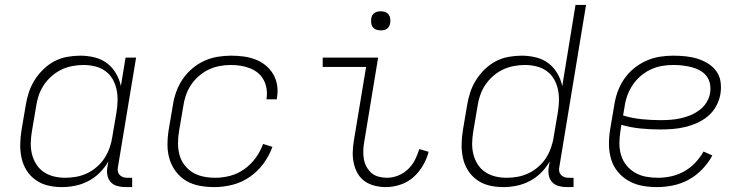

<svg xmlns="http://www.w3.org/2000/svg" viewBox="-20 -755 3040 783"><path d="M232 8Q203 8 175.5 1.5Q148 -5 125.5 -21Q103 -37 88.5 -60Q74 -83 68 -110.5Q62 -138 62.5 -167Q63 -196 68 -226L85 -326Q89 -352 97.5 -378Q106 -404 121 -428Q136 -452 156.5 -472Q177 -492 201.5 -505Q226 -518 253.5 -523Q281 -528 307 -528Q337 -528 365.5 -521Q394 -514 416 -497.5Q438 -481 452.5 -456.5Q467 -432 473 -404L492 -520H535L461 -74Q459 -65 460.5 -56.5Q462 -48 467.5 -42Q473 -36 481 -33Q489 -30 498 -30H519V8H491Q474 8 458 3.5Q442 -1 431.5 -12.5Q421 -24 418 -40.5Q415 -57 418 -74L422 -97Q408 -72 387 -51Q366 -30 340 -16.5Q314 -3 286.5 2.5Q259 8 232 8ZM246 -30Q268 -30 290.5 -34Q313 -38 334.5 -48Q356 -58 375 -74.5Q394 -91 406.5 -110.5Q419 -130 427 -152.5Q435 -175 438 -197L455 -297Q459 -321 459.5 -345Q460 -369 455 -391.5Q450 -414 438.5 -433.5Q427 -453 408.5 -466Q390 -479 367 -484.5Q344 -490 320 -490Q298 -490 274.5 -485.5Q251 -481 229.5 -470.5Q208 -460 189.5 -443.5Q171 -427 158 -407Q145 -387 137.5 -364.5Q130 -342 127 -319L110 -219Q106 -195 105.5 -171.5Q105 -148 110.5 -126Q116 -104 128 -85Q140 -66 158.5 -53.5Q177 -41 199.5 -35.5Q222 -30 246 -30Z M854 8Q824 8 794 2.5Q764 -3 739.5 -17.5Q715 -32 697.5 -55Q680 -78 671.5 -106Q663 -134 663 -164.5Q663 -195 668 -226L685 -326Q689 -353 698.5 -380Q708 -407 724.5 -431.5Q741 -456 764 -475.5Q787 -495 813.5 -507Q840 -519 868 -523.5Q896 -528 923 -528Q949 -528 974.5 -524.5Q1000 -521 1023 -512Q1046 -503 1064.5 -487.5Q1083 -472 1095 -451Q1107 -430 1110.5 -405Q1114 -380 1109 -354V-350H1067V-353Q1070 -373 1067 -393Q1064 -413 1055 -429.5Q1046 -446 1031.5 -458Q1017 -470 998.5 -477Q980 -484 960.5 -487Q941 -490 920 -490Q898 -490 874.5 -485.5Q851 -481 829.5 -470.5Q808 -460 789.5 -443.5Q771 -427 758 -407Q745 -387 737.5 -364.5Q730 -342 727 -319L710 -219Q706 -195 706 -170.5Q706 -146 712 -123.5Q718 -101 732 -82.5Q746 -64 765.5 -52Q785 -40 809 -35Q833 -30 858 -30Q888 -30 918.5 -38Q949 -46 976 -65Q1003 -84 1022.5 -111Q1042 -138 1053 -168L1091 -156Q1078 -120 1054.5 -88Q1031 -56 998.5 -33.5Q966 -11 928.5 -1.5Q891 8 854 8Z M1554 8Q1531 8 1508.5 2.5Q1486 -3 1468 -15.5Q1450 -28 1439 -47Q1428 -66 1423 -88Q1418 -110 1418.5 -133.5Q1419 -157 1423 -181L1473 -482H1296V-520H1522L1465 -174Q1462 -157 1461.5 -139.5Q1461 -122 1464 -105.5Q1467 -89 1475 -74.5Q1483 -60 1495 -49.5Q1507 -39 1524 -34.5Q1541 -30 1558 -30Q1581 -30 1603.5 -39Q1626 -48 1643.5 -64.5Q1661 -81 1672 -102.5Q1683 -124 1690 -147L1728 -136Q1721 -108 1705 -80.5Q1689 -53 1666 -32.5Q1643 -12 1613 -2Q1583 8 1554 8ZM1533 -631Q1523 -631 1514.5 -634Q1506 -637 1500.5 -644Q1495 -651 1494 -660.5Q1493 -670 1494 -680Q1495 -686 1498 -692Q1501 -698 1507 -702Q1513 -706 1519.5 -707.5Q1526 -709 1532 -709Q1542 -709 1550.5 -706Q1559 -703 1564.5 -696Q1570 -689 1571.5 -679.5Q1573 -670 1571 -660Q1570 -654 1567 -648Q1564 -642 1558.5 -638Q1553 -634 1546 -632.5Q1539 -631 1533 -631Z M2032 8Q2003 8 1975.5 1.5Q1948 -5 1925.5 -21Q1903 -37 1888.5 -60Q1874 -83 1868 -110.5Q1862 -138 1862.5 -167Q1863 -196 1868 -226L1885 -326Q1889 -352 1897.5 -378Q1906 -404 1921 -428Q1936 -452 1956.5 -472Q1977 -492 2001.5 -505Q2026 -518 2053.5 -523Q2081 -528 2107 -528Q2137 -528 2165.5 -521Q2194 -514 2216 -497.5Q2238 -481 2252.5 -456.5Q2267 -432 2273 -404L2327 -735H2370L2261 -74Q2259 -65 2260.5 -56.5Q2262 -48 2267.5 -42Q2273 -36 2281 -33Q2289 -30 2298 -30H2319V8H2291Q2274 8 2258 3.5Q2242 -1 2231.5 -12.5Q2221 -24 2218 -40.5Q2215 -57 2218 -74L2222 -97Q2208 -72 2187 -51Q2166 -30 2140 -16.5Q2114 -3 2086.5 2.5Q2059 8 2032 8ZM2046 -30Q2068 -30 2090.5 -34Q2113 -38 2134.5 -48Q2156 -58 2175 -74.5Q2194 -91 2206.5 -110.5Q2219 -130 2227 -152.5Q2235 -175 2238 -197L2255 -297Q2259 -321 2259.5 -345Q2260 -369 2255 -391.5Q2250 -414 2238.5 -433.5Q2227 -453 2208.5 -466Q2190 -479 2167 -484.5Q2144 -490 2120 -490Q2098 -490 2074.5 -485.5Q2051 -481 2029.5 -470.5Q2008 -460 1989.5 -443.5Q1971 -427 1958 -407Q1945 -387 1937.5 -364.5Q1930 -342 1927 -319L1910 -219Q1906 -195 1905.5 -171.5Q1905 -148 1910.5 -126Q1916 -104 1928 -85Q1940 -66 1958.5 -53.5Q1977 -41 1999.5 -35.5Q2022 -30 2046 -30Z M2660 8Q2628 8 2598.5 2.5Q2569 -3 2543.5 -17.5Q2518 -32 2499.5 -54.5Q2481 -77 2472.5 -105Q2464 -133 2463.5 -164Q2463 -195 2468 -226L2485 -326Q2489 -353 2498.5 -380Q2508 -407 2524.5 -431.5Q2541 -456 2564.5 -475.5Q2588 -495 2615 -507Q2642 -519 2669.5 -523.5Q2697 -528 2725 -528Q2750 -528 2775 -525.5Q2800 -523 2823 -516Q2846 -509 2866.5 -496.5Q2887 -484 2901 -465Q2915 -446 2918.5 -421.5Q2922 -397 2918 -372Q2914 -347 2901 -323Q2888 -299 2868 -282Q2848 -265 2823.5 -254Q2799 -243 2774 -237Q2749 -231 2723.5 -229Q2698 -227 2674 -227Q2632 -227 2592 -231Q2552 -235 2514 -246L2510 -219Q2506 -194 2506 -169.5Q2506 -145 2513 -122Q2520 -99 2534.5 -81Q2549 -63 2569.5 -51Q2590 -39 2614 -34.5Q2638 -30 2663 -30Q2690 -30 2717.5 -36Q2745 -42 2770 -56Q2795 -70 2815 -91Q2835 -112 2849 -137L2885 -121Q2869 -91 2844 -65Q2819 -39 2789 -22.5Q2759 -6 2725.5 1Q2692 8 2660 8ZM2674 -265Q2694 -265 2714.5 -266.5Q2735 -268 2755.5 -272.5Q2776 -277 2795.5 -285Q2815 -293 2833 -306.5Q2851 -320 2862 -338.5Q2873 -357 2876 -377Q2879 -397 2875 -415Q2871 -433 2860 -446.5Q2849 -460 2833 -468.5Q2817 -477 2799 -481.5Q2781 -486 2762.5 -488Q2744 -490 2725 -490Q2702 -490 2679 -486Q2656 -482 2633.5 -471.5Q2611 -461 2592 -444.5Q2573 -428 2559.5 -407.5Q2546 -387 2538 -364.5Q2530 -342 2527 -319L2521 -284Q2557 -273 2596 -269Q2635 -265 2674 -265Z"/></svg>

Font: Iosevka Extralight Extended
Style: Italic
Weight: 200
Width: 7
Italic angle: -9°
Monospace: yes
Designer: Belleve Invis
Foundry: Belleve Invis
Version: Version 32.5.0; ttfautohint (v1.8.4)